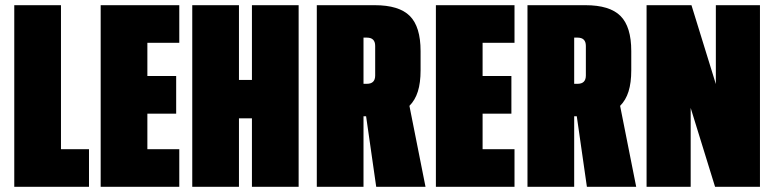

<svg xmlns="http://www.w3.org/2000/svg" viewBox="-20 -720 2984 740"><path d="M323 0H35V-700H215V-145H323Z M548 -427H659V-282H548V-145H671V0H368V-700H671V-555H548Z M1131 -700V0H951V-264H901V0H721V-700H901V-412H951V-700Z M1391 -272H1381V0H1201V-700H1424Q1518 -700 1559.5 -658.5Q1601 -617 1601 -523V-449Q1601 -401 1590.5 -367.5Q1580 -334 1558 -312L1620 0H1430ZM1381 -397H1394Q1426 -397 1426 -429V-543Q1426 -575 1394 -575H1381Z M1840 -427H1951V-282H1840V-145H1963V0H1660V-700H1963V-555H1840Z M2203 -272H2193V0H2013V-700H2236Q2330 -700 2371.5 -658.5Q2413 -617 2413 -523V-449Q2413 -401 2402.5 -367.5Q2392 -334 2370 -312L2432 0H2242ZM2193 -397H2206Q2238 -397 2238 -429V-543Q2238 -575 2206 -575H2193Z M2909 0H2736L2642 -304V0H2472V-700H2645L2739 -396V-700H2909Z"/></svg>

Font: FFF_AZADLIQ Black
Style: Regular
Weight: 900
Designer: bBox Type GmbH
Foundry: bBox Type GmbH
Version: Version 1.001